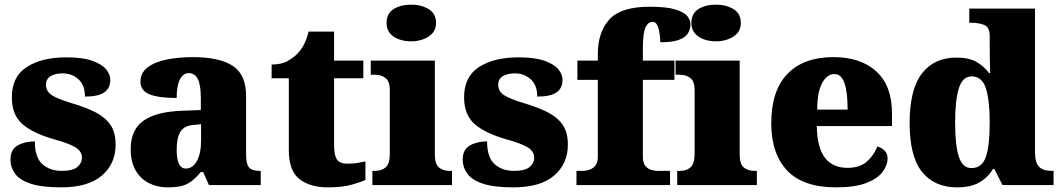

<svg xmlns="http://www.w3.org/2000/svg" viewBox="-20 -797 4574 827"><path d="M243 10Q159 10 111.5 -6Q64 -22 44.5 -49.5Q25 -77 25 -109Q25 -153 56 -170.5Q87 -188 130 -188Q130 -119 162.5 -90Q195 -61 246 -61Q294 -61 313.5 -78Q333 -95 333 -117Q333 -146 304 -163Q275 -180 213 -197Q122 -223 76.5 -262.5Q31 -302 31 -378Q31 -467 95.5 -508.5Q160 -550 266 -550Q335 -550 376.5 -535.5Q418 -521 436.5 -499Q455 -477 455 -453Q455 -417 429 -399Q403 -381 346 -381Q346 -430 318 -455.5Q290 -481 249 -481Q218 -481 198 -469Q178 -457 178 -432Q178 -404 202.5 -387.5Q227 -371 297 -350Q351 -334 392 -313Q433 -292 455.5 -259.5Q478 -227 478 -174Q478 -92 419 -41Q360 10 243 10Z M701 10Q658 10 622 -8Q586 -26 564.5 -62.5Q543 -99 543 -155Q543 -238 598 -277Q653 -316 764 -320L845 -323V-375Q845 -431 832 -456.5Q819 -482 793 -482Q769 -482 755 -455Q741 -428 741 -375Q662 -375 623.5 -391Q585 -407 585 -445Q585 -483 615.5 -506.5Q646 -530 697.5 -540.5Q749 -551 810 -551Q925 -551 982.5 -513.5Q1040 -476 1040 -383V-131Q1040 -91 1052.5 -76Q1065 -61 1099 -61H1103V0H880L855 -56H845Q823 -30 803.5 -15.5Q784 -1 760.5 4.5Q737 10 701 10ZM780 -71Q810 -71 828 -103.5Q846 -136 846 -191V-262L815 -259Q773 -256 757 -229.5Q741 -203 741 -152Q741 -71 780 -71Z M1392 10Q1315 10 1269.5 -26Q1224 -62 1224 -150V-460H1150V-519Q1193 -519 1221 -535.5Q1249 -552 1263 -568Q1277 -582 1289.5 -606Q1302 -630 1309 -661H1419V-536H1545V-460H1419V-170Q1419 -130 1430.5 -111Q1442 -92 1478 -92Q1498 -92 1518 -95Q1538 -98 1554 -102V-22Q1536 -13 1495 -1.5Q1454 10 1392 10Z M1751 -619Q1706 -619 1675.5 -639.5Q1645 -660 1645 -698Q1645 -739 1675.5 -758Q1706 -777 1751 -777Q1794 -777 1826 -758Q1858 -739 1858 -698Q1858 -660 1826 -639.5Q1794 -619 1751 -619ZM1584 0V-61H1596Q1625 -61 1642 -77Q1659 -93 1659 -135V-409Q1659 -446 1641 -460.5Q1623 -475 1596 -475H1577V-536H1853V-131Q1853 -91 1870.5 -76Q1888 -61 1916 -61H1927V0Z M2191 10Q2107 10 2059.5 -6Q2012 -22 1992.5 -49.5Q1973 -77 1973 -109Q1973 -153 2004 -170.5Q2035 -188 2078 -188Q2078 -119 2110.5 -90Q2143 -61 2194 -61Q2242 -61 2261.5 -78Q2281 -95 2281 -117Q2281 -146 2252 -163Q2223 -180 2161 -197Q2070 -223 2024.5 -262.5Q1979 -302 1979 -378Q1979 -467 2043.5 -508.5Q2108 -550 2214 -550Q2283 -550 2324.5 -535.5Q2366 -521 2384.5 -499Q2403 -477 2403 -453Q2403 -417 2377 -399Q2351 -381 2294 -381Q2294 -430 2266 -455.5Q2238 -481 2197 -481Q2166 -481 2146 -469Q2126 -457 2126 -432Q2126 -404 2150.5 -387.5Q2175 -371 2245 -350Q2299 -334 2340 -313Q2381 -292 2403.5 -259.5Q2426 -227 2426 -174Q2426 -92 2367 -41Q2308 10 2191 10Z M2463 0V-61H2492Q2501 -61 2516 -65Q2531 -69 2543 -82Q2555 -95 2555 -121V-453H2467V-536H2555V-563Q2555 -659 2605 -713.5Q2655 -768 2778 -768Q2852 -768 2890 -756Q2928 -744 2941 -727Q2954 -710 2954 -693Q2954 -673 2944 -655Q2934 -637 2906 -626Q2878 -615 2824 -615Q2824 -629 2821.5 -649.5Q2819 -670 2812 -686.5Q2805 -703 2791 -703Q2772 -703 2760.5 -679.5Q2749 -656 2749 -588V-536H2885V-453H2749V-121Q2749 -95 2760 -82Q2771 -69 2786 -65Q2801 -61 2812 -61H2866V0Z M3064 -619Q3019 -619 2988.5 -639.5Q2958 -660 2958 -698Q2958 -739 2988.5 -758Q3019 -777 3064 -777Q3107 -777 3139 -758Q3171 -739 3171 -698Q3171 -660 3139 -639.5Q3107 -619 3064 -619ZM2897 0V-61H2909Q2938 -61 2955 -77Q2972 -93 2972 -135V-409Q2972 -446 2954 -460.5Q2936 -475 2909 -475H2890V-536H3166V-131Q3166 -91 3183.5 -76Q3201 -61 3229 -61H3240V0Z M3581 10Q3439 10 3370.5 -62.5Q3302 -135 3302 -266Q3302 -407 3372 -479Q3442 -551 3569 -551Q3687 -551 3754.5 -489.5Q3822 -428 3822 -309V-254H3498Q3500 -160 3533.5 -117Q3567 -74 3631 -74Q3682 -74 3712.5 -100Q3743 -126 3759 -166Q3778 -161 3790.5 -148Q3803 -135 3803 -115Q3803 -85 3781 -56Q3759 -27 3710.5 -8.5Q3662 10 3581 10ZM3631 -325Q3631 -399 3617.5 -438.5Q3604 -478 3574 -478Q3542 -478 3521 -439Q3500 -400 3500 -325Z M4102 10Q4005 10 3951.5 -56.5Q3898 -123 3898 -267Q3898 -412 3951 -480.5Q4004 -549 4099 -549Q4154 -549 4186.5 -530Q4219 -511 4240 -482H4245Q4244 -505 4243.5 -536Q4243 -567 4243 -596V-641Q4243 -680 4219.5 -689.5Q4196 -699 4163 -699H4155V-760H4438V-143Q4438 -96 4455.5 -78.5Q4473 -61 4510 -61H4518V0H4298L4263 -69H4257Q4235 -32 4198 -11Q4161 10 4102 10ZM4164 -73Q4210 -73 4226.5 -121.5Q4243 -170 4243 -270Q4243 -365 4226.5 -416.5Q4210 -468 4165 -468Q4126 -468 4110 -416.5Q4094 -365 4094 -269Q4094 -171 4110 -122Q4126 -73 4164 -73Z"/></svg>

Font: Noto Serif Devanagari Black
Style: Regular
Weight: 900
Designer: Universal Thirst, Indian Type Foundry and the Monotype Design Team
Foundry: Monotype Imaging Inc.
Version: Version 2.004; ttfautohint (v1.8.4.7-5d5b)